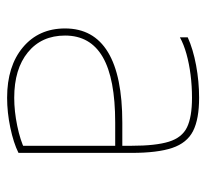

<svg xmlns="http://www.w3.org/2000/svg" viewBox="-40 -530 580 540"><g transform="rotate(90 250.0 -260.0)"><path d="M255 10Q166 10 113 -34.5Q60 -79 60 -153Q60 -233 126.5 -273.5Q193 -314 325 -314H400V-294H325Q201 -294 140.5 -259Q80 -224 80 -153Q80 -87 127 -48.5Q174 -10 255 -10Q293 -10 334 -18.5Q375 -27 401 -40L390 -22V-340Q390 -408 378.5 -445Q367 -482 338 -496Q309 -510 255 -510Q222 -510 190.5 -506Q159 -502 132 -494.5Q105 -487 85 -476V-498Q118 -513 163.5 -521.5Q209 -530 255 -530Q315 -530 348.5 -513Q382 -496 396 -454.5Q410 -413 410 -340V-22Q382 -8 339 1Q296 10 255 10Z"/></g></svg>

Font: M PLUS Code Latin Thin
Style: Regular
Weight: 250
Designer: Coji Morishita
Foundry: UNDERFOREST DESIGN
Version: Version 1.002; ttfautohint (v1.8.3)